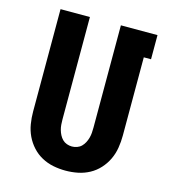

<svg xmlns="http://www.w3.org/2000/svg" viewBox="-110 -824 821 922"><g transform="rotate(15 300.0 -363.5)"><path d="M300 8Q269 8 239 2Q209 -4 182 -18.5Q155 -33 134 -56Q113 -79 100 -106.5Q87 -134 82 -164.5Q77 -195 77 -226V-735H223V-226Q223 -213 224 -200Q225 -187 228.5 -174.5Q232 -162 238 -150.5Q244 -139 253 -130Q262 -121 274.5 -116.5Q287 -112 300 -112Q313 -112 325.5 -116.5Q338 -121 347 -130Q356 -139 362 -150.5Q368 -162 371.5 -174.5Q375 -187 376 -200Q377 -213 377 -226V-735H559V-615H523V-226Q523 -195 518 -164.5Q513 -134 500 -106.5Q487 -79 466 -56Q445 -33 418 -18.5Q391 -4 361 2Q331 8 300 8Z"/></g></svg>

Font: Iosevka Heavy Extended
Style: Regular
Weight: 900
Width: 7
Monospace: yes
Designer: Belleve Invis
Foundry: Belleve Invis
Version: Version 32.5.0; ttfautohint (v1.8.4)